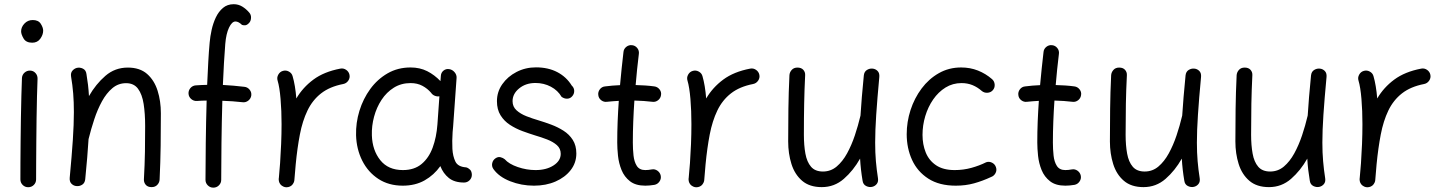

<svg xmlns="http://www.w3.org/2000/svg" viewBox="-20 -842 6782 901"><path d="M79.1 -694.8Q79.1 -714.8 94.7 -731.4Q110.4 -748 133.8 -748Q160.2 -748 171.4 -730.2Q182.6 -712.4 182.6 -698.2Q182.6 -679.2 169.2 -660.4Q155.8 -641.6 131.3 -641.6Q102.1 -641.6 90.6 -661.4Q79.1 -681.2 79.1 -694.8ZM121.6 -510.7Q136.7 -510.3 146.7 -499Q156.7 -487.8 156.2 -472.2Q154.8 -438.5 153.6 -390.1Q152.3 -341.8 151.6 -286.9Q150.9 -231.9 150.4 -177.7Q149.9 -123.5 149.7 -77.1Q149.4 -30.8 149.4 0Q149.4 15.1 138.7 25.9Q127.9 36.6 112.3 36.6Q97.2 36.6 86.4 25.9Q75.7 15.1 75.7 0Q75.7 -30.8 75.9 -77.4Q76.2 -124 76.7 -178.5Q77.1 -232.9 78.1 -288.1Q79.1 -343.3 80.3 -392.1Q81.5 -440.9 83 -476.1Q84 -491.2 95.2 -501.2Q106.4 -511.2 121.6 -510.7Z M307.1 -7.3Q316.9 -111.8 321.8 -185.5Q326.7 -259.3 326.7 -315.9Q326.7 -363.3 323.5 -403.1Q320.3 -442.9 313.5 -482.9Q311 -500 319.6 -510Q328.1 -520 340.3 -523.4Q354.5 -526.9 368.9 -520Q383.3 -513.2 385.7 -494.6Q390.1 -468.8 393.1 -443.1Q396 -417.5 397.5 -391.1Q429.7 -447.3 474.6 -486.1Q519.5 -524.9 579.6 -524.9Q636.2 -524.9 670.2 -495.1Q704.1 -465.3 719.5 -416.5Q734.9 -367.7 734.9 -310.5Q734.9 -234.4 733.9 -157.7Q732.9 -81.1 729 0.5Q728.5 14.2 718.5 25.1Q708.5 36.1 691.4 36.1Q673.3 36.1 664.1 25.4Q654.8 14.6 655.3 0Q659.2 -69.8 660.2 -130.4Q661.1 -190.9 661.1 -251.5Q661.1 -308.6 654.1 -354Q647 -399.4 627.7 -425.5Q608.4 -451.7 571.8 -451.7Q535.2 -451.7 507.3 -428.2Q479.5 -404.8 458.5 -366.5Q437.5 -328.1 422.4 -282.2Q407.2 -236.3 396 -190.9Q395.5 -189.5 395.5 -188.5Q393.1 -148.4 389.2 -101.8Q385.3 -55.2 379.9 -0.5Q377.9 17.1 365.5 24.9Q353 32.7 338.9 31.2Q325.7 30.3 315.7 20.5Q305.7 10.7 307.1 -7.3Z M864.7 -402.3Q863.8 -417.5 873.8 -429Q883.8 -440.4 898.9 -441.4Q927.2 -443.4 952.1 -443.8Q954.6 -499.5 957.3 -550.3Q960 -601.1 963.9 -642.6Q966.3 -670.4 973.1 -701.7Q980 -732.9 992.9 -760.3Q1005.9 -787.6 1026.4 -804.9Q1046.9 -822.3 1076.7 -822.3Q1098.6 -822.3 1116.7 -811.3Q1134.8 -800.3 1149.4 -783.2Q1158.7 -772.9 1158 -758.1Q1157.2 -743.2 1149.4 -734.9Q1140.6 -725.1 1132.3 -723.6Q1124 -722.2 1115.7 -725.1Q1099.1 -741.2 1085 -741.2Q1068.4 -741.2 1054.7 -712.4Q1041 -683.6 1037.1 -635.7Q1033.7 -595.7 1031 -546.4Q1028.3 -497.1 1025.9 -443.4Q1074.2 -440.9 1127 -434.6Q1141.6 -433.1 1151.4 -421.1Q1161.1 -409.2 1159.2 -394Q1157.2 -379.4 1145.3 -369.9Q1133.3 -360.4 1118.2 -362.3Q1070.3 -367.7 1023.4 -369.1Q1020.5 -269.5 1019.3 -170.7Q1018.1 -71.8 1018.1 2Q1018.1 17.1 1007.3 27.8Q996.6 38.6 981 38.6Q965.8 38.6 955.1 27.8Q944.3 17.1 944.3 2Q944.3 -71.8 945.6 -170.7Q946.8 -269.5 949.7 -370.1Q938.5 -370.1 927.2 -369.6Q916 -369.1 904.3 -368.2Q889.2 -367.2 877.4 -377.2Q865.7 -387.2 864.7 -402.3Z M1320.8 36.6Q1315.9 36.1 1311.5 34.2Q1311.5 34.2 1311.5 34.2Q1310.5 33.7 1310.1 33.7Q1292.5 25.9 1288.6 7.3Q1288.6 6.8 1288.6 6.3Q1288.6 6.3 1288.6 5.4Q1287.6 1 1288.1 -3.9Q1288.1 -5.9 1288.6 -7.3Q1290 -24.9 1291.5 -42.2Q1293 -59.6 1294.4 -76.7Q1297.4 -119.1 1299.3 -166.3Q1301.3 -213.4 1301.3 -259.8Q1301.3 -322.3 1296.6 -377.7Q1292 -433.1 1282.7 -463.9Q1278.3 -478 1285.9 -491.7Q1293.5 -505.4 1307.6 -509.3Q1321.8 -513.7 1335.4 -506.3Q1349.1 -499 1353 -484.9Q1359.4 -463.4 1363.8 -436.8Q1368.2 -410.2 1370.6 -379.9Q1400.9 -431.6 1450.7 -468.5Q1500.5 -505.4 1577.1 -520Q1591.8 -522.9 1604.5 -514.2Q1617.2 -505.4 1620.1 -490.7Q1623 -476.1 1614.3 -463.4Q1605.5 -450.7 1590.8 -447.8Q1527.3 -435.5 1486.8 -403.8Q1446.3 -372.1 1422.9 -323.2Q1399.4 -274.4 1387.2 -210.7Q1375 -147 1367.7 -70.8Q1364.7 -31.2 1361.3 3.9Q1360.8 8.8 1358.9 13.2Q1358.9 13.2 1358.9 13.2Q1358.4 14.2 1358.4 14.6Q1350.6 32.2 1332 36.1Q1331.5 36.1 1331.1 36.1Q1330.6 36.1 1330.1 36.1Q1325.7 37.1 1320.8 36.6Z M2157.7 14.6Q2112.8 14.6 2086.2 -6.8Q2059.6 -28.3 2046.4 -62.5Q2016.6 -20.5 1972.7 4.4Q1928.7 29.3 1870.1 29.3Q1804.2 29.3 1755.6 -2.4Q1707 -34.2 1679.9 -88.1Q1652.8 -142.1 1650.9 -207.5Q1649.4 -265.6 1666.7 -322Q1684.1 -378.4 1717.5 -424.3Q1751 -470.2 1798.8 -497.8Q1846.7 -525.4 1906.7 -525.4Q1950.2 -525.4 1984.6 -508.1Q2019 -490.7 2046.9 -461.4L2048.8 -486.3Q2049.8 -501.5 2061.3 -510.7Q2072.8 -520 2087.9 -517.6Q2102.5 -515.6 2113 -503.4Q2123.5 -491.2 2122.6 -476.6L2106.4 -248.5Q2105.5 -235.4 2104 -222.2Q2102.5 -202.6 2102.3 -181.4Q2102.1 -160.2 2103 -143.1Q2105 -108.9 2116.9 -84Q2128.9 -59.1 2167.5 -56.6Q2177.2 -54.2 2185.5 -46.1Q2193.8 -38.1 2194.3 -22Q2194.3 -6.8 2183.6 3.9Q2172.9 14.6 2157.7 14.6ZM1870.6 -43.9Q1924.3 -43.9 1958.5 -72.5Q1992.7 -101.1 2010.5 -149.7Q2028.3 -198.2 2032.7 -258.3L2042 -390.1Q2031.2 -388.2 2020.3 -392.6Q2009.3 -397 2002.9 -406.7Q1986.3 -426.3 1962.4 -439.2Q1938.5 -452.1 1906.7 -452.1Q1862.8 -452.1 1828.4 -430.7Q1793.9 -409.2 1770.5 -373.5Q1747.1 -337.9 1735.4 -294.4Q1723.6 -251 1725.1 -206.5Q1727.5 -136.7 1764.6 -90.3Q1801.8 -43.9 1870.6 -43.9Z M2665 -390.1Q2655.8 -379.4 2641.8 -378.9Q2627.9 -378.4 2615.2 -387.7Q2598.1 -417.5 2565.2 -435.1Q2532.2 -452.6 2492.7 -452.6Q2447.3 -452.6 2416.3 -427.2Q2385.3 -401.9 2385.3 -367.2Q2385.3 -341.3 2403.8 -324.5Q2422.4 -307.6 2450.4 -296.6Q2478.5 -285.6 2508.3 -276.9Q2536.1 -268.6 2566.9 -257.1Q2597.7 -245.6 2624.5 -228.5Q2651.4 -211.4 2668 -185.3Q2684.6 -159.2 2684.6 -121.6Q2684.6 -78.1 2658.2 -43.9Q2631.8 -9.8 2586.9 9.8Q2542 29.3 2485.8 29.3Q2426.8 29.3 2374 8.5Q2321.3 -12.2 2295.4 -48.8Q2286.6 -61.5 2289.8 -76.2Q2293 -90.8 2305.2 -99.1Q2317.4 -107.4 2329.1 -104.2Q2340.8 -101.1 2348.6 -94.7Q2368.2 -72.3 2409.7 -58.1Q2451.2 -43.9 2493.2 -43.9Q2543.9 -43.9 2577.6 -65.7Q2611.3 -87.4 2611.3 -120.1Q2611.3 -145 2593.3 -160.9Q2575.2 -176.8 2547.6 -187.5Q2520 -198.2 2491.2 -206.5Q2462.9 -215.3 2431.6 -226.8Q2400.4 -238.3 2373 -256.1Q2345.7 -273.9 2328.9 -301Q2312 -328.1 2312 -367.2Q2312 -411.1 2337.2 -447Q2362.3 -482.9 2404.1 -504.4Q2445.8 -525.9 2495.1 -525.9Q2552.7 -525.9 2595.5 -503.4Q2638.2 -481 2663.1 -440.4Q2674.3 -430.2 2674.6 -415.5Q2674.8 -400.9 2665 -390.1Z M3082 -396Q3080.1 -380.9 3068.1 -371.6Q3056.2 -362.3 3041.5 -364.3Q3001.5 -369.1 2957 -370.1Q2953.6 -321.3 2951.7 -272.2Q2949.7 -223.1 2949.7 -173.3Q2949.7 -142.1 2952.9 -112.3Q2956.1 -82.5 2968.5 -63.2Q2981 -43.9 3008.3 -43.9Q3022 -43.9 3038.1 -46.9Q3052.7 -49.8 3065.2 -41Q3077.6 -32.2 3080.6 -17.6Q3083.5 -2.9 3074.7 9.8Q3065.9 22.5 3051.3 25.4Q3039.6 27.3 3028.8 28.3Q3018.1 29.3 3008.3 29.3Q2962.9 29.3 2936.3 8.5Q2909.7 -12.2 2896.7 -44.2Q2883.8 -76.2 2880.1 -110.8Q2876.5 -145.5 2876.5 -173.3Q2876.5 -222.7 2878.4 -271.5Q2880.4 -320.3 2883.8 -368.7Q2855.5 -367.2 2828.1 -364.3Q2813.5 -362.3 2801.3 -371.6Q2789.1 -380.9 2787.6 -396Q2785.6 -410.6 2794.9 -422.9Q2804.2 -435.1 2819.3 -436.5Q2853 -440.9 2889.6 -442.4Q2893.1 -481.4 2897.2 -520.5Q2901.4 -559.6 2905.8 -598.1Q2907.2 -612.8 2919.2 -622.3Q2931.2 -631.8 2946.3 -629.9Q2960.9 -628.4 2970.5 -616.5Q2980 -604.5 2978 -589.4Q2973.6 -552.7 2969.7 -516.1Q2965.8 -479.5 2962.9 -442.9Q2985.4 -442.4 3007.3 -440.9Q3029.3 -439.5 3050.8 -436.5Q3065.4 -434.6 3075 -422.6Q3084.5 -410.6 3082 -396Z M3244.1 36.6Q3239.3 36.1 3234.9 34.2Q3234.9 34.2 3234.9 34.2Q3233.9 33.7 3233.4 33.7Q3215.8 25.9 3211.9 7.3Q3211.9 6.8 3211.9 6.3Q3211.9 6.3 3211.9 5.4Q3210.9 1 3211.4 -3.9Q3211.4 -5.9 3211.9 -7.3Q3213.4 -24.9 3214.8 -42.2Q3216.3 -59.6 3217.8 -76.7Q3220.7 -119.1 3222.7 -166.3Q3224.6 -213.4 3224.6 -259.8Q3224.6 -322.3 3220 -377.7Q3215.3 -433.1 3206.1 -463.9Q3201.7 -478 3209.2 -491.7Q3216.8 -505.4 3231 -509.3Q3245.1 -513.7 3258.8 -506.3Q3272.5 -499 3276.4 -484.9Q3282.7 -463.4 3287.1 -436.8Q3291.5 -410.2 3293.9 -379.9Q3324.2 -431.6 3374 -468.5Q3423.8 -505.4 3500.5 -520Q3515.1 -522.9 3527.8 -514.2Q3540.5 -505.4 3543.5 -490.7Q3546.4 -476.1 3537.6 -463.4Q3528.8 -450.7 3514.2 -447.8Q3450.7 -435.5 3410.2 -403.8Q3369.6 -372.1 3346.2 -323.2Q3322.8 -274.4 3310.5 -210.7Q3298.3 -147 3291 -70.8Q3288.1 -31.2 3284.7 3.9Q3284.2 8.8 3282.2 13.2Q3282.2 13.2 3282.2 13.2Q3281.7 14.2 3281.7 14.6Q3273.9 32.2 3255.4 36.1Q3254.9 36.1 3254.4 36.1Q3253.9 36.1 3253.4 36.1Q3249 37.1 3244.1 36.6Z M4106.4 -481.4Q4096.7 -377 4091.8 -303.2Q4086.9 -229.5 4086.9 -172.9Q4086.9 -125.5 4090.3 -85.7Q4093.8 -45.9 4100.1 -5.4Q4102.5 11.2 4094.2 21.5Q4085.9 31.7 4073.2 34.7Q4059.1 38.1 4044.7 31Q4030.3 23.9 4027.8 5.9Q4023.4 -20 4020.5 -45.4Q4017.6 -70.8 4016.1 -97.7Q3984.4 -41.5 3939.9 -2.7Q3895.5 36.1 3836.4 36.1Q3778.8 36.1 3744.1 6.3Q3709.5 -23.4 3694.1 -72.3Q3678.7 -121.1 3678.7 -178.2Q3678.7 -254.4 3679.7 -331.1Q3680.7 -407.7 3684.6 -489.3Q3685.5 -502.9 3695.3 -513.9Q3705.1 -524.9 3722.2 -524.9Q3740.2 -524.9 3749.8 -514.2Q3759.3 -503.4 3758.3 -488.8Q3754.9 -419.4 3753.7 -355.2Q3752.4 -291 3752.4 -209.5Q3752.4 -160.2 3759.5 -121.1Q3766.6 -82 3785.9 -59.6Q3805.2 -37.1 3841.8 -37.1Q3878.4 -37.1 3906.2 -60.5Q3934.1 -84 3955.1 -122.3Q3976.1 -160.6 3991.5 -206.5Q4006.8 -252.4 4017.6 -297.9Q4018.1 -299.3 4018.1 -300.3Q4020.5 -340.3 4024.4 -387Q4028.3 -433.6 4033.7 -488.3Q4035.6 -505.9 4048.3 -513.7Q4061 -521.5 4074.7 -520Q4087.9 -519 4097.9 -509.3Q4107.9 -499.5 4106.4 -481.4Z M4639.2 -418.9Q4629.4 -407.7 4614 -406.7Q4598.6 -405.8 4587.4 -415Q4566.9 -433.1 4543.5 -442.6Q4520 -452.1 4492.2 -452.1Q4450.7 -452.1 4417 -431.2Q4383.3 -410.2 4359.1 -375.2Q4335 -340.3 4322 -297.1Q4309.1 -253.9 4309.1 -209Q4309.1 -164.1 4324.2 -126.5Q4339.4 -88.9 4372.8 -66.4Q4406.2 -43.9 4460 -43.9Q4500.5 -43.9 4538.1 -54.2Q4575.7 -64.5 4607.9 -80.6Q4622.1 -85.4 4635.7 -78.4Q4649.4 -71.3 4653.8 -57.1Q4658.7 -43 4651.6 -29.5Q4644.5 -16.1 4630.4 -11.2Q4590.8 7.3 4551 18.3Q4511.2 29.3 4465.3 29.3Q4387.7 29.3 4336.4 -3.7Q4285.2 -36.6 4260 -91.6Q4234.9 -146.5 4234.9 -212.4Q4234.9 -270 4252.9 -325.7Q4271 -381.3 4304.7 -426.5Q4338.4 -471.7 4385.5 -498.5Q4432.6 -525.4 4490.2 -525.4Q4532.7 -525.4 4569.1 -511Q4605.5 -496.6 4635.3 -470.7Q4646.5 -460.9 4647.7 -445.6Q4648.9 -430.2 4639.2 -418.9Z M5053.2 -396Q5051.3 -380.9 5039.3 -371.6Q5027.3 -362.3 5012.7 -364.3Q4972.7 -369.1 4928.2 -370.1Q4924.8 -321.3 4922.9 -272.2Q4920.9 -223.1 4920.9 -173.3Q4920.9 -142.1 4924.1 -112.3Q4927.2 -82.5 4939.7 -63.2Q4952.1 -43.9 4979.5 -43.9Q4993.2 -43.9 5009.3 -46.9Q5023.9 -49.8 5036.4 -41Q5048.8 -32.2 5051.8 -17.6Q5054.7 -2.9 5045.9 9.8Q5037.1 22.5 5022.5 25.4Q5010.7 27.3 5000 28.3Q4989.3 29.3 4979.5 29.3Q4934.1 29.3 4907.5 8.5Q4880.9 -12.2 4867.9 -44.2Q4855 -76.2 4851.3 -110.8Q4847.7 -145.5 4847.7 -173.3Q4847.7 -222.7 4849.6 -271.5Q4851.6 -320.3 4855 -368.7Q4826.7 -367.2 4799.3 -364.3Q4784.7 -362.3 4772.5 -371.6Q4760.3 -380.9 4758.8 -396Q4756.8 -410.6 4766.1 -422.9Q4775.4 -435.1 4790.5 -436.5Q4824.2 -440.9 4860.8 -442.4Q4864.3 -481.4 4868.4 -520.5Q4872.6 -559.6 4877 -598.1Q4878.4 -612.8 4890.4 -622.3Q4902.3 -631.8 4917.5 -629.9Q4932.1 -628.4 4941.7 -616.5Q4951.2 -604.5 4949.2 -589.4Q4944.8 -552.7 4940.9 -516.1Q4937 -479.5 4934.1 -442.9Q4956.5 -442.4 4978.5 -440.9Q5000.5 -439.5 5022 -436.5Q5036.6 -434.6 5046.1 -422.6Q5055.7 -410.6 5053.2 -396Z M5616.2 -481.4Q5606.4 -377 5601.6 -303.2Q5596.7 -229.5 5596.7 -172.9Q5596.7 -125.5 5600.1 -85.7Q5603.5 -45.9 5609.9 -5.4Q5612.3 11.2 5604 21.5Q5595.7 31.7 5583 34.7Q5568.8 38.1 5554.4 31Q5540 23.9 5537.6 5.9Q5533.2 -20 5530.3 -45.4Q5527.3 -70.8 5525.9 -97.7Q5494.1 -41.5 5449.7 -2.7Q5405.3 36.1 5346.2 36.1Q5288.6 36.1 5253.9 6.3Q5219.2 -23.4 5203.9 -72.3Q5188.5 -121.1 5188.5 -178.2Q5188.5 -254.4 5189.5 -331.1Q5190.4 -407.7 5194.3 -489.3Q5195.3 -502.9 5205.1 -513.9Q5214.8 -524.9 5231.9 -524.9Q5250 -524.9 5259.5 -514.2Q5269 -503.4 5268.1 -488.8Q5264.6 -419.4 5263.4 -355.2Q5262.2 -291 5262.2 -209.5Q5262.2 -160.2 5269.3 -121.1Q5276.4 -82 5295.7 -59.6Q5314.9 -37.1 5351.6 -37.1Q5388.2 -37.1 5416 -60.5Q5443.8 -84 5464.8 -122.3Q5485.8 -160.6 5501.2 -206.5Q5516.6 -252.4 5527.3 -297.9Q5527.8 -299.3 5527.8 -300.3Q5530.3 -340.3 5534.2 -387Q5538.1 -433.6 5543.5 -488.3Q5545.4 -505.9 5558.1 -513.7Q5570.8 -521.5 5584.5 -520Q5597.7 -519 5607.7 -509.3Q5617.7 -499.5 5616.2 -481.4Z M6205.1 -481.4Q6195.3 -377 6190.4 -303.2Q6185.5 -229.5 6185.5 -172.9Q6185.5 -125.5 6189 -85.7Q6192.4 -45.9 6198.7 -5.4Q6201.2 11.2 6192.9 21.5Q6184.6 31.7 6171.9 34.7Q6157.7 38.1 6143.3 31Q6128.9 23.9 6126.5 5.9Q6122.1 -20 6119.1 -45.4Q6116.2 -70.8 6114.7 -97.7Q6083 -41.5 6038.6 -2.7Q5994.1 36.1 5935.1 36.1Q5877.4 36.1 5842.8 6.3Q5808.1 -23.4 5792.7 -72.3Q5777.3 -121.1 5777.3 -178.2Q5777.3 -254.4 5778.3 -331.1Q5779.3 -407.7 5783.2 -489.3Q5784.2 -502.9 5793.9 -513.9Q5803.7 -524.9 5820.8 -524.9Q5838.9 -524.9 5848.4 -514.2Q5857.9 -503.4 5856.9 -488.8Q5853.5 -419.4 5852.3 -355.2Q5851.1 -291 5851.1 -209.5Q5851.1 -160.2 5858.2 -121.1Q5865.2 -82 5884.5 -59.6Q5903.8 -37.1 5940.4 -37.1Q5977.1 -37.1 6004.9 -60.5Q6032.7 -84 6053.7 -122.3Q6074.7 -160.6 6090.1 -206.5Q6105.5 -252.4 6116.2 -297.9Q6116.7 -299.3 6116.7 -300.3Q6119.1 -340.3 6123 -387Q6127 -433.6 6132.3 -488.3Q6134.3 -505.9 6147 -513.7Q6159.7 -521.5 6173.3 -520Q6186.5 -519 6196.5 -509.3Q6206.5 -499.5 6205.1 -481.4Z M6393.1 36.6Q6388.2 36.1 6383.8 34.2Q6383.8 34.2 6383.8 34.2Q6382.8 33.7 6382.3 33.7Q6364.7 25.9 6360.8 7.3Q6360.8 6.8 6360.8 6.3Q6360.8 6.3 6360.8 5.4Q6359.9 1 6360.4 -3.9Q6360.4 -5.9 6360.8 -7.3Q6362.3 -24.9 6363.8 -42.2Q6365.2 -59.6 6366.7 -76.7Q6369.6 -119.1 6371.6 -166.3Q6373.5 -213.4 6373.5 -259.8Q6373.5 -322.3 6368.9 -377.7Q6364.3 -433.1 6355 -463.9Q6350.6 -478 6358.2 -491.7Q6365.7 -505.4 6379.9 -509.3Q6394 -513.7 6407.7 -506.3Q6421.4 -499 6425.3 -484.9Q6431.6 -463.4 6436 -436.8Q6440.4 -410.2 6442.9 -379.9Q6473.1 -431.6 6522.9 -468.5Q6572.8 -505.4 6649.4 -520Q6664.1 -522.9 6676.8 -514.2Q6689.5 -505.4 6692.4 -490.7Q6695.3 -476.1 6686.5 -463.4Q6677.7 -450.7 6663.1 -447.8Q6599.6 -435.5 6559.1 -403.8Q6518.6 -372.1 6495.1 -323.2Q6471.7 -274.4 6459.5 -210.7Q6447.3 -147 6439.9 -70.8Q6437 -31.2 6433.6 3.9Q6433.1 8.8 6431.2 13.2Q6431.2 13.2 6431.2 13.2Q6430.7 14.2 6430.7 14.6Q6422.9 32.2 6404.3 36.1Q6403.8 36.1 6403.3 36.1Q6402.8 36.1 6402.3 36.1Q6397.9 37.1 6393.1 36.6Z"/></svg>

Font: Mikhak-DS1-FD Regular
Style: Regular
Weight: 400
Designer: Amin Abedi
Version: Version 3.2